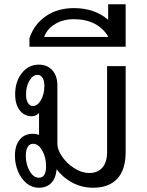

<svg xmlns="http://www.w3.org/2000/svg" viewBox="-20 -870 688 900"><path d="M569 -560V-157Q569 -75 530 -32.5Q491 10 416 10Q365 10 320.5 -13Q276 -36 245 -77V-73Q241 -33 219.5 -11.5Q198 10 162 10Q130 10 104.5 -11Q79 -32 64.5 -66.5Q50 -101 50 -140Q50 -188 72.5 -215.5Q95 -243 134 -243Q148 -243 163 -238V-341Q149 -325 130 -325Q94 -325 72.5 -353Q51 -381 51 -427Q51 -488 82.5 -527.5Q114 -567 162 -567Q202 -567 225.5 -540.5Q249 -514 249 -469V-195Q249 -168 271.5 -135.5Q294 -103 329 -81Q364 -59 398 -59Q438 -59 460 -84.5Q482 -110 482 -157V-560ZM188 -467Q188 -491 179.5 -505Q171 -519 156 -519Q134 -519 118 -492Q102 -465 102 -427Q102 -402 111 -387.5Q120 -373 134 -373Q156 -373 172 -401Q188 -429 188 -467ZM196 -90Q196 -133 178 -164.5Q160 -196 135 -196Q119 -196 110 -181.5Q101 -167 101 -140Q101 -99 119 -68Q137 -37 162 -37Q196 -37 196 -90Z M569 -850V-651H118V-691Q141 -758 196 -795Q251 -832 326 -832Q424 -832 487 -777V-850ZM488 -697Q465 -737 424 -758.5Q383 -780 326 -780Q276 -780 238.5 -757.5Q201 -735 187 -697Z"/></svg>

Font: KoHo Medium
Style: Regular
Weight: 500
Version: Version 1.000; ttfautohint (v1.6)